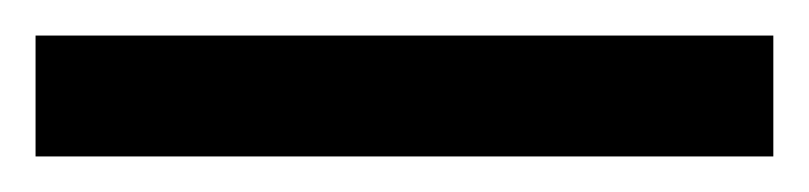

<svg xmlns="http://www.w3.org/2000/svg" viewBox="-22 70 455 108"><path d="M-2 90H413V158H-2Z"/></svg>

Font: ubangla85
Style: Book
Weight: 400
Designer: Jelle Bosma - Monotype Design Team
Foundry: Monotype Imaging Inc.
Version: Version 2.003